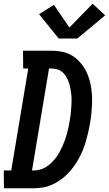

<svg xmlns="http://www.w3.org/2000/svg" viewBox="-49 -1006 582 1026"><path d="M-28 0 -29 -95H11L102 -640H75L74 -735H228Q255 -735 280.5 -730Q306 -725 328 -713.5Q350 -702 367.5 -685Q385 -668 398.5 -647.5Q412 -627 421 -603.5Q430 -580 435 -555.5Q440 -531 442 -505Q444 -479 443 -453Q442 -427 439.5 -400.5Q437 -374 432 -347Q428 -323 422.5 -299Q417 -275 410 -251Q403 -227 393.5 -203.5Q384 -180 371.5 -157.5Q359 -135 343.5 -114Q328 -93 309.5 -74.5Q291 -56 269.5 -41.5Q248 -27 224.5 -17Q201 -7 176.5 -3.5Q152 0 128 0ZM122 -95H127Q144 -95 162 -99Q180 -103 195.5 -112.5Q211 -122 224.5 -135Q238 -148 249.5 -163Q261 -178 269.5 -194Q278 -210 285.5 -226.5Q293 -243 299 -260Q305 -277 309.5 -294Q314 -311 317.5 -328Q321 -345 324 -363Q327 -380 329 -397.5Q331 -415 332 -432.5Q333 -450 333.5 -467Q334 -484 332 -501Q330 -518 327 -534.5Q324 -551 318.5 -566.5Q313 -582 305 -596Q297 -610 284.5 -620.5Q272 -631 256 -635.5Q240 -640 222 -640H213ZM265 -800 160 -930 239 -980 322 -859 446 -986 513 -924 364 -800Z"/></svg>

Font: Iosevka QP
Style: Bold Italic
Weight: 700
Italic angle: -9°
Designer: Belleve Invis
Foundry: Belleve Invis
Version: Version 20.0.0; ttfautohint (v1.8.4)